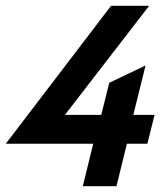

<svg xmlns="http://www.w3.org/2000/svg" viewBox="-34 -645 575 665"><path d="M252.8 0 288.9 -147.2H-13.9L350.7 -625H482.6L191 -247.2H316.7L344.4 -358.3L470.1 -418.1L427.8 -247.2H501.4L476.4 -147.2H405.6L369.4 0Z"/></svg>

Font: Afacad
Style: Italic
Weight: 400
Italic angle: -14°
Designer: Kristian Moeller
Foundry: Dicotype
Version: Version 1.000